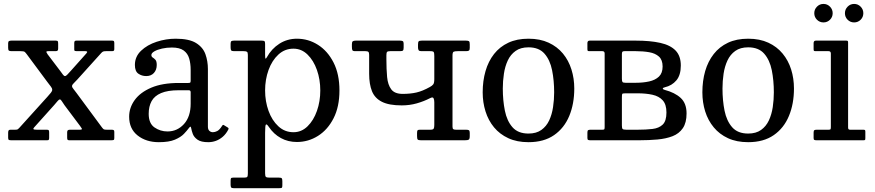

<svg xmlns="http://www.w3.org/2000/svg" viewBox="-20 -732 4564 1002"><path d="M351.5 -364.5Q339.5 -351.5 332 -343.2Q324.5 -335 319 -335Q314 -335 308.5 -342.5Q303 -350 293 -363.5L228.5 -448.5Q224.5 -454 222.2 -459.5Q220 -465 232 -465H269.5Q277.5 -465 280.5 -467.8Q283.5 -470.5 283.5 -479V-504Q283.5 -512.5 281.8 -516.2Q280 -520 271.5 -520H39.5Q31.5 -520 27 -517.5Q22.5 -515 22.5 -506V-483Q22.5 -471.5 26 -468.2Q29.5 -465 40.5 -465H86.5Q104 -465 108.5 -461.5Q113 -458 120 -448.5L226.5 -305Q238 -289.5 245.2 -280.5Q252.5 -271.5 252.5 -263.5Q252.5 -256.5 245.5 -248Q238.5 -239.5 227 -226.5L81.5 -65.5Q76.5 -60.5 73.5 -57.8Q70.5 -55 59.5 -55H34.5Q27 -55 24.8 -50.8Q22.5 -46.5 22.5 -39.5V-13.5Q22.5 -4.5 25.8 -2.2Q29 0 38.5 0H226.5Q233.5 0 235 -3.2Q236.5 -6.5 236.5 -13.5V-40.5Q236.5 -49 234.5 -52Q232.5 -55 224.5 -55H172.5Q157 -55 154.8 -58Q152.5 -61 158.5 -67.5L263 -184Q273.5 -196 280.5 -204.5Q287.5 -213 292.5 -213Q297.5 -213 302.5 -204.2Q307.5 -195.5 317 -182.5L398 -74.5Q403.5 -67.5 407 -61.2Q410.5 -55 396 -55H345.5Q337.5 -55 334 -52.2Q330.5 -49.5 330.5 -41.5V-14.5Q330.5 -6.5 332.2 -3.2Q334 0 341.5 0H560.5Q569 0 572.8 -1.5Q576.5 -3 576.5 -11V-44Q576.5 -51 573.2 -53Q570 -55 562.5 -55H537.5Q525 -55 521.5 -57.2Q518 -59.5 512.5 -66.5L379.5 -246.5Q370 -260 363 -268Q356 -276 356 -282.5Q356 -289.5 364 -296.8Q372 -304 383 -316.5L508.5 -455.5Q513.5 -461 518 -463Q522.5 -465 533.5 -465H564Q571 -465 573.8 -467.2Q576.5 -469.5 576.5 -476V-507Q576.5 -514 574.5 -517Q572.5 -520 565.5 -520H378.5Q372 -520 369.8 -517Q367.5 -514 367.5 -507V-473.5Q367.5 -467.5 370.8 -466.2Q374 -465 380 -465H425.5Q432.5 -465 434.5 -462.5Q436.5 -460 430.5 -453Z M654 -123Q654 -60 698.2 -25Q742.5 10 809 10Q862 10 893 -3.2Q924 -16.5 940 -33.5Q956 -50.5 964 -61.5Q971 -71 973.8 -71Q976.5 -71 978 -62Q980 -50 986.2 -33Q992.5 -16 1010.8 -3Q1029 10 1066.5 10H1067Q1087.5 10 1106.8 3Q1126 -4 1142.8 -18.5Q1159.5 -33 1171 -55Q1173.5 -60 1172.8 -62.2Q1172 -64.5 1168 -67L1150 -78Q1146.5 -81 1143.8 -80Q1141 -79 1138.5 -74.5Q1125.5 -54 1113.5 -48Q1101.5 -42 1091 -42Q1080.5 -42 1072.8 -49Q1065 -56 1065 -71V-372Q1065 -412.5 1052.2 -448.8Q1039.5 -485 1003.2 -507.5Q967 -530 897 -530Q846.5 -530 797.5 -514Q748.5 -498 716.2 -467.2Q684 -436.5 684 -393Q684 -360 702 -347.5Q720 -335 743 -335Q768.5 -335 783.2 -351.2Q798 -367.5 798 -393Q798 -412.5 791 -420Q784 -427.5 777 -431.8Q770 -436 770 -445Q770 -455 785.5 -464Q801 -473 825.5 -478.5Q850 -484 877 -484Q917 -484 938.2 -468.8Q959.5 -453.5 967.2 -427Q975 -400.5 975 -367V-312Q975 -303 972.8 -301Q970.5 -299 962 -299H913Q827 -299 769.5 -274.5Q712 -250 683 -210Q654 -170 654 -123ZM756 -138Q756 -176.5 771 -204Q786 -231.5 820.5 -246.2Q855 -261 913 -261H965Q975 -261 975 -251V-191Q975 -123 940 -84.5Q905 -46 854 -46Q816.5 -46 786.2 -67Q756 -88 756 -138Z M1363.5 -260Q1363.5 -317 1381.5 -366.8Q1399.5 -416.5 1432.8 -447.2Q1466 -478 1511.5 -478Q1553.5 -478 1585 -447.2Q1616.5 -416.5 1634 -366.8Q1651.5 -317 1651.5 -260Q1651.5 -203 1634 -153.2Q1616.5 -103.5 1585 -72.8Q1553.5 -42 1511.5 -42Q1466 -42 1432.8 -72.8Q1399.5 -103.5 1381.5 -153.2Q1363.5 -203 1363.5 -260ZM1183.5 -485Q1183.5 -474 1186.2 -469.5Q1189 -465 1201 -465H1251Q1263.5 -465 1268.5 -462Q1273.5 -459 1273.5 -446V172Q1273.5 186 1270.8 190.5Q1268 195 1254 195H1197Q1187.5 195 1185.5 198.5Q1183.5 202 1183.5 212V232Q1183.5 241.5 1186.2 245.8Q1189 250 1199 250H1438Q1448.5 250 1451 247.8Q1453.5 245.5 1453.5 234.5V214Q1453.5 202 1450.5 198.5Q1447.5 195 1436 195H1387Q1372 195 1367.8 191.2Q1363.5 187.5 1363.5 172V-39Q1363.5 -79 1368 -82.2Q1372.5 -85.5 1383.5 -69Q1408.5 -32 1445.8 -11.5Q1483 9 1529.5 9Q1589 9 1639.5 -22.8Q1690 -54.5 1720.8 -114.8Q1751.5 -175 1751.5 -260Q1751.5 -345 1720.8 -405.5Q1690 -466 1639.5 -498Q1589 -530 1529.5 -530Q1479 -530 1438 -503.8Q1397 -477.5 1372.5 -433Q1368 -425 1365.8 -426.2Q1363.5 -427.5 1363.5 -446V-503Q1363.5 -514.5 1360 -517.2Q1356.5 -520 1345 -520H1202Q1192.5 -520 1188 -517.5Q1183.5 -515 1183.5 -504Z M2246.5 -439V-319Q2246.5 -299 2241 -291.8Q2235.5 -284.5 2223.5 -278Q2185 -256.5 2153 -249.2Q2121 -242 2081.5 -242Q2039.5 -242 2021.8 -265.8Q2004 -289.5 2000.2 -330.2Q1996.5 -371 1996.5 -422V-443.5Q1996.5 -457 2000 -461Q2003.5 -465 2016 -465H2068Q2079.5 -465 2083 -468.5Q2086.5 -472 2086.5 -484V-504Q2086.5 -515 2081.5 -517.5Q2076.5 -520 2066.5 -520H1836.5Q1825.5 -520 1821 -516.5Q1816.5 -513 1816.5 -501V-488Q1816.5 -475 1819 -470Q1821.5 -465 1834 -465H1887Q1898.5 -465 1902.5 -461.2Q1906.5 -457.5 1906.5 -445.5V-347Q1906.5 -293 1921.2 -256.2Q1936 -219.5 1973 -200.8Q2010 -182 2076.5 -182Q2117.5 -182 2154.8 -192.5Q2192 -203 2225 -220Q2238.5 -227 2242.5 -219.5Q2246.5 -212 2246.5 -198.5V-80Q2246.5 -66 2243.2 -60.5Q2240 -55 2225.5 -55H2171Q2161 -55 2158.8 -51.2Q2156.5 -47.5 2156.5 -37V-22Q2156.5 -8 2159.8 -4Q2163 0 2176.5 0H2406.5Q2421 0 2426.2 -3.2Q2431.5 -6.5 2431.5 -22V-39Q2431.5 -50 2426.8 -52.5Q2422 -55 2412 -55H2360Q2349 -55 2345.2 -58.2Q2341.5 -61.5 2341.5 -72V-442Q2341.5 -458.5 2347 -461.8Q2352.5 -465 2369 -465H2412Q2423.5 -465 2427.5 -468.2Q2431.5 -471.5 2431.5 -482V-501Q2431.5 -514 2427.5 -517Q2423.5 -520 2411.5 -520H2181.5Q2168.5 -520 2165 -516.2Q2161.5 -512.5 2161.5 -499V-484.5Q2161.5 -475 2164.8 -470Q2168 -465 2178.5 -465H2225Q2241 -465 2243.8 -460Q2246.5 -455 2246.5 -439Z M2604 -270Q2604 -309 2609.8 -347.2Q2615.5 -385.5 2630 -416.5Q2644.5 -447.5 2670.8 -466.2Q2697 -485 2738 -485Q2792.5 -485 2821.5 -452Q2850.5 -419 2861.2 -365.5Q2872 -312 2872 -250Q2872 -211 2866.2 -172.8Q2860.5 -134.5 2846 -103.5Q2831.5 -72.5 2805.2 -53.8Q2779 -35 2738 -35Q2683.5 -35 2654.5 -68Q2625.5 -101 2614.8 -154.5Q2604 -208 2604 -270ZM2499 -250Q2499 -197.5 2513.8 -150.5Q2528.5 -103.5 2558.2 -67.5Q2588 -31.5 2632.8 -10.8Q2677.5 10 2738 10Q2818.5 10 2871.5 -26.8Q2924.5 -63.5 2950.8 -126.8Q2977 -190 2977 -270Q2977 -322.5 2962.2 -369.5Q2947.5 -416.5 2917.8 -452.5Q2888 -488.5 2843.2 -509.2Q2798.5 -530 2738 -530Q2677.5 -530 2632.8 -509Q2588 -488 2558.2 -450Q2528.5 -412 2513.8 -361Q2499 -310 2499 -250Z M3123.5 -465Q3135.5 -465 3135.5 -453V-69Q3135.5 -61 3134 -58Q3132.5 -55 3124 -55H3062Q3053 -55 3049.2 -52.5Q3045.5 -50 3045.5 -40V-12Q3045.5 -4 3049 -2Q3052.5 0 3061 0H3318Q3367 0 3411.2 -4Q3455.5 -8 3489.8 -21.2Q3524 -34.5 3543.5 -63Q3563 -91.5 3563 -140Q3563 -192.5 3532.5 -220.8Q3502 -249 3448.5 -263Q3439.5 -265.5 3439 -269.8Q3438.5 -274 3449.5 -276.5Q3486.5 -285 3509.8 -312.5Q3533 -340 3533 -390Q3533 -440 3505.8 -468.2Q3478.5 -496.5 3426 -508.2Q3373.5 -520 3298 -520H3057.5Q3045.5 -520 3045.5 -507V-477Q3045.5 -469.5 3047 -467.2Q3048.5 -465 3056 -465ZM3225.5 -449Q3225.5 -458.5 3228 -461.8Q3230.5 -465 3239.5 -465H3298Q3336 -465 3367.8 -459.5Q3399.5 -454 3418.8 -436.8Q3438 -419.5 3438 -385Q3438 -350.5 3418.8 -332.2Q3399.5 -314 3367.8 -307Q3336 -300 3298 -300H3244.5Q3231.5 -300 3228.5 -304.2Q3225.5 -308.5 3225.5 -322ZM3225.5 -224Q3225.5 -239 3227.5 -242Q3229.5 -245 3244.5 -245H3308Q3351 -245 3385 -237.5Q3419 -230 3438.5 -208.5Q3458 -187 3458 -145Q3458 -100.5 3438.5 -81.8Q3419 -63 3385 -59Q3351 -55 3308 -55H3248.5Q3233 -55 3229.2 -59Q3225.5 -63 3225.5 -77.5Z M3750.5 -270Q3750.5 -309 3756.2 -347.2Q3762 -385.5 3776.5 -416.5Q3791 -447.5 3817.2 -466.2Q3843.5 -485 3884.5 -485Q3939 -485 3968 -452Q3997 -419 4007.8 -365.5Q4018.5 -312 4018.5 -250Q4018.5 -211 4012.8 -172.8Q4007 -134.5 3992.5 -103.5Q3978 -72.5 3951.8 -53.8Q3925.5 -35 3884.5 -35Q3830 -35 3801 -68Q3772 -101 3761.2 -154.5Q3750.5 -208 3750.5 -270ZM3645.5 -250Q3645.5 -197.5 3660.2 -150.5Q3675 -103.5 3704.8 -67.5Q3734.5 -31.5 3779.2 -10.8Q3824 10 3884.5 10Q3965 10 4018 -26.8Q4071 -63.5 4097.2 -126.8Q4123.5 -190 4123.5 -270Q4123.5 -322.5 4108.8 -369.5Q4094 -416.5 4064.2 -452.5Q4034.5 -488.5 3989.8 -509.2Q3945 -530 3884.5 -530Q3824 -530 3779.2 -509Q3734.5 -488 3704.8 -450Q3675 -412 3660.2 -361Q3645.5 -310 3645.5 -250Z M4437.5 -615Q4457.5 -615 4471.5 -629Q4485.5 -643 4485.5 -663Q4485.5 -683 4471.5 -697.2Q4457.5 -711.5 4437.5 -711.5Q4417.5 -711.5 4403.5 -697.2Q4389.5 -683 4389.5 -663Q4389.5 -643 4403.5 -629Q4417.5 -615 4437.5 -615ZM4277.5 -615Q4297.5 -615 4311.5 -629Q4325.5 -643 4325.5 -663Q4325.5 -683 4311.5 -697.2Q4297.5 -711.5 4277.5 -711.5Q4257.5 -711.5 4243.5 -697.2Q4229.5 -683 4229.5 -663Q4229.5 -643 4243.5 -629Q4257.5 -615 4277.5 -615ZM4304 -465Q4316 -465 4316 -453V-69Q4316 -61 4314.5 -58Q4313 -55 4304.5 -55H4242.5Q4233.5 -55 4229.8 -52.5Q4226 -50 4226 -40V-12Q4226 -4 4229.5 -2Q4233 0 4241.5 0H4486.5Q4493.5 0 4494.8 -2.5Q4496 -5 4496 -12V-45Q4496 -52 4493.5 -53.5Q4491 -55 4484 -55H4416.5Q4410.5 -55 4408.2 -57.8Q4406 -60.5 4406 -67V-509.5Q4406 -516 4404.2 -518Q4402.5 -520 4396.5 -520H4238Q4226 -520 4226 -507V-477Q4226 -469.5 4227.5 -467.2Q4229 -465 4236.5 -465Z"/></svg>

Font: Besley
Style: Regular
Weight: 400
Designer: Owen Earl
Foundry: indestructible type*
Version: Version 4.000